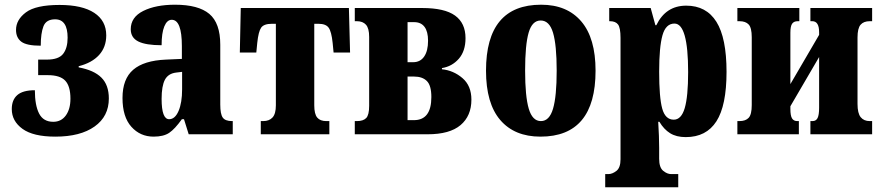

<svg xmlns="http://www.w3.org/2000/svg" viewBox="-20 -570 3732 815"><path d="M30 -107Q30 -146 53.5 -166.5Q77 -187 128 -187Q128 -123 146 -88Q164 -53 206 -53Q240 -53 259.5 -80Q279 -107 279 -151Q279 -204 257 -227.5Q235 -251 183 -251H142V-317H179Q229 -317 248 -341.5Q267 -366 267 -410Q267 -488 214 -488Q176 -488 164.5 -458.5Q153 -429 153 -376Q93 -376 70.5 -393Q48 -410 48 -443Q48 -486 90 -517.5Q132 -549 233 -549Q329 -549 380 -515.5Q431 -482 431 -420Q431 -370 400.5 -336.5Q370 -303 314 -289V-284Q379 -272 410.5 -240.5Q442 -209 442 -152Q442 -76 381.5 -33Q321 10 215 10Q121 10 75.5 -23Q30 -56 30 -107Z M500 -154Q500 -235 545.5 -274Q591 -313 684 -317L752 -320V-374Q752 -486 709 -486Q689 -486 677.5 -458Q666 -430 666 -378Q599 -378 567 -394Q535 -410 535 -446Q535 -497 588 -523.5Q641 -550 723 -550Q822 -550 868.5 -511Q915 -472 915 -380V-126Q915 -86 925.5 -71Q936 -56 965 -56H968V0H781L761 -64H752Q722 -22 698 -6Q674 10 632 10Q575 10 537.5 -32Q500 -74 500 -154ZM753 -191V-265L728 -262Q694 -258 680 -231.5Q666 -205 666 -150Q666 -64 698 -64Q723 -64 738 -99Q753 -134 753 -191Z M1087 -56H1097Q1123 -56 1137 -71.5Q1151 -87 1151 -123V-469H1134Q1100 -469 1088.5 -452.5Q1077 -436 1072 -388L1068 -347H998L1002 -536H1461L1466 -347H1396L1392 -388Q1387 -436 1375 -452.5Q1363 -469 1332 -469H1314V-123Q1314 -86 1326.5 -71Q1339 -56 1365 -56H1378V0H1087Z M1486 -56H1495Q1522 -56 1534.5 -69Q1547 -82 1547 -121V-413Q1547 -450 1533.5 -465Q1520 -480 1495 -480H1486V-536H1772Q1867 -536 1911.5 -504Q1956 -472 1956 -408Q1956 -353 1927.5 -320.5Q1899 -288 1856 -281V-276Q1905 -271 1943 -238.5Q1981 -206 1981 -147Q1981 -78 1935 -39Q1889 0 1795 0H1486ZM1734 -306Q1764 -306 1780.5 -330Q1797 -354 1797 -397Q1797 -436 1782 -456Q1767 -476 1738 -476H1710V-306ZM1737 -60Q1811 -60 1811 -158Q1811 -207 1792 -226Q1773 -245 1738 -245H1710V-60Z M2043 -270Q2043 -550 2277 -550Q2387 -550 2447.5 -479Q2508 -408 2508 -270Q2508 10 2274 10Q2164 10 2103.5 -60.5Q2043 -131 2043 -270ZM2343 -270Q2343 -379 2327.5 -431Q2312 -483 2275 -483Q2239 -483 2224 -431.5Q2209 -380 2209 -270Q2209 -161 2224.5 -108.5Q2240 -56 2276 -56Q2312 -56 2327.5 -108.5Q2343 -161 2343 -270Z M2549 169H2562Q2579 169 2596.5 155.5Q2614 142 2614 106V-409Q2614 -452 2603.5 -466Q2593 -480 2569 -480H2566V-536H2742L2762 -463H2766Q2806 -546 2893 -546Q2978 -546 3021 -477.5Q3064 -409 3064 -265Q3064 -122 3021 -55Q2978 12 2891 12Q2851 12 2824.5 -4.5Q2798 -21 2779 -53H2774Q2778 11 2778 58V104Q2778 141 2795 155Q2812 169 2829 169H2859V225H2549ZM2901 -264Q2901 -470 2843 -470Q2806 -470 2792 -420Q2778 -370 2778 -266Q2778 -156 2791 -109Q2804 -62 2840 -62Q2872 -62 2886.5 -111Q2901 -160 2901 -264Z M3110 -56H3119Q3145 -56 3158 -70Q3171 -84 3171 -124V-412Q3171 -452 3158 -466Q3145 -480 3119 -480H3110V-536H3373V-480H3366Q3350 -480 3342.5 -469.5Q3335 -459 3335 -431V-213L3457 -422V-433Q3457 -480 3428 -480H3420V-536H3682V-480H3672Q3646 -480 3633 -465Q3620 -450 3620 -411V-129Q3620 -89 3633.5 -72.5Q3647 -56 3672 -56H3682V0H3420V-56H3429Q3444 -56 3450.5 -69Q3457 -82 3457 -113V-328L3335 -119V-108Q3335 -79 3342 -67.5Q3349 -56 3364 -56H3371V0H3110Z"/></svg>

Font: Noto Serif CondBlack
Style: Regular
Weight: 900
Width: 3
Designer: Monotype Design Team
Foundry: Monotype Imaging Inc.
Version: Version 1.001